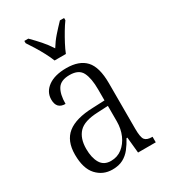

<svg xmlns="http://www.w3.org/2000/svg" viewBox="-190 -857 844 958"><g transform="rotate(-30 231.5 -378.0)"><path d="M170 10Q116 10 80 -29Q44 -68 44 -148Q44 -227 91.5 -265Q139 -303 238 -306L307 -309V-372Q307 -436 289.5 -471Q272 -506 219 -506Q168 -506 149 -476Q130 -446 130 -391Q79 -391 79 -445Q79 -489 117 -516.5Q155 -544 222 -544Q296 -544 332.5 -504.5Q369 -465 369 -372V-110Q369 -61 380 -46.5Q391 -32 421 -32H424V0H322L313 -91H308Q293 -63 275 -40Q257 -17 232 -3.5Q207 10 170 10ZM185 -31Q222 -31 249.5 -52.5Q277 -74 292.5 -109.5Q308 -145 308 -188V-277L248 -274Q169 -271 138 -238Q107 -205 107 -145Q107 -94 125.5 -62.5Q144 -31 185 -31ZM191 -606Q182 -629 168 -655.5Q154 -682 138 -708Q122 -734 109 -753V-766H132Q159 -739 181.5 -713.5Q204 -688 224 -657Q243 -688 265.5 -713.5Q288 -739 314 -766H338V-753Q324 -734 308.5 -708Q293 -682 279 -655.5Q265 -629 256 -606Z"/></g></svg>

Font: Noto Serif Condensed Light
Style: Regular
Weight: 300
Width: 3
Designer: Monotype Design Team
Foundry: Monotype Imaging Inc.
Version: Version 2.013